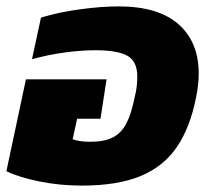

<svg xmlns="http://www.w3.org/2000/svg" viewBox="-40 -570 658 600"><path d="M215 10Q147 10 83 -3Q19 -16 -20 -35L41 -322H293L274 -199H201L187 -135Q206 -127 242 -127Q287 -127 313.5 -141Q340 -155 355.5 -185.5Q371 -216 381 -267Q386 -286 387.5 -302Q389 -318 389 -331Q389 -378 358.5 -395.5Q328 -413 257 -413Q215 -413 162.5 -406Q110 -399 60 -385L88 -515Q144 -532 210.5 -541Q277 -550 331 -550Q454 -550 517.5 -494.5Q581 -439 581 -340Q581 -323 579 -305Q577 -287 573 -267Q555 -174 514 -112.5Q473 -51 401 -20.5Q329 10 215 10Z"/></svg>

Font: Kanit
Style: Bold Italic
Weight: 700
Italic angle: -12°
Designer: Katatrad Team
Foundry: CadsonDemak
Version: Version 2.000; ttfautohint (v1.8.3)